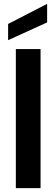

<svg xmlns="http://www.w3.org/2000/svg" viewBox="-20 -974 291 994"><path d="M224 -954V-858L22 -766V-850ZM62 -720H190V0H62Z"/></svg>

Font: Albert Sans
Style: Bold
Weight: 700
Designer: Andreas Rasmussen
Foundry: a.Foundry
Version: Version 1.025